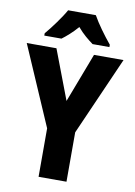

<svg xmlns="http://www.w3.org/2000/svg" viewBox="-100 -994 741 1057"><g transform="rotate(10 270.5 -465.5)"><path d="M348 -931H193C172 -892 120 -821 88 -784V-771H184C207 -788 240 -816 270 -851C299 -816 332 -790 358 -771H452V-784C414 -830 373 -886 348 -931ZM271 -438 166 -714H0L192 -271V0H348V-276L541 -714H376Z"/></g></svg>

Font: Noto Sans Malayalam Condensed ExtraBold
Style: Regular
Weight: 800
Width: 3
Designer: Jelle Bosma - Monotype Design Team
Foundry: Monotype Imaging Inc.
Version: Version 2.104